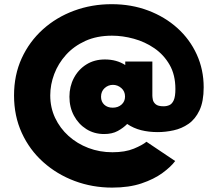

<svg xmlns="http://www.w3.org/2000/svg" viewBox="-20 -600 1004 896"><path d="M503.5 275.5Q582 275.5 640.5 255.8Q699 236 738.2 207.2Q777.5 178.5 797.5 151.5L663.5 61.5Q645 77 604.5 93.8Q564 110.5 504.5 110.5Q445 110.5 392.5 90.5Q340 70.5 300 34.5Q260 -1.5 237.2 -49.8Q214.5 -98 214.5 -155Q214.5 -205 233 -254.2Q251.5 -303.5 288 -344Q324.5 -384.5 378.2 -409Q432 -433.5 502.5 -433.5Q552.5 -433.5 604.5 -419.2Q656.5 -405 700.5 -374.8Q744.5 -344.5 771.5 -297.5Q798.5 -250.5 798.5 -184.5Q798.5 -149.5 790.8 -132.2Q783 -115 770.5 -109.5Q758 -104 743.5 -104Q717.5 -104 706.5 -113.5Q695.5 -123 693.2 -135Q691 -147 691 -154V-313H564.5V-296.5Q524 -322.5 469.5 -322.5Q420 -322.5 382.8 -299Q345.5 -275.5 324.8 -236Q304 -196.5 304 -148.5Q304 -99.5 325.2 -60Q346.5 -20.5 383 2.5Q419.5 25.5 466 25.5Q503.5 25.5 529.5 11.2Q555.5 -3 573.5 -21.5Q603 -1.5 638.5 7.5Q674 16.5 716.5 16.5Q752.5 16.5 790.2 8.2Q828 0 859.8 -22Q891.5 -44 911 -85.2Q930.5 -126.5 930.5 -192.5Q930.5 -275 898.2 -345.8Q866 -416.5 807.8 -469Q749.5 -521.5 671.2 -551Q593 -580.5 501 -580.5Q408 -580.5 325.5 -550Q243 -519.5 180 -462.8Q117 -406 81.2 -328Q45.5 -250 45.5 -154.5Q45.5 -58.5 81.8 20.5Q118 99.5 181.8 156.5Q245.5 213.5 328.2 244.5Q411 275.5 503.5 275.5ZM506 -97.5Q481.5 -97.5 466.5 -111.5Q451.5 -125.5 451.5 -148.5Q451.5 -173.5 468.2 -188.8Q485 -204 507 -204Q529 -204 546.2 -189Q563.5 -174 563.5 -149.5Q563.5 -126.5 547.2 -112Q531 -97.5 506 -97.5Z"/></svg>

Font: Spartan Black
Style: Regular
Weight: 900
Designer: Matt Bailey, Mirko Velimirovic
Foundry: Matt Bailey
Version: Version 1.003; ttfautohint (v1.8.3)